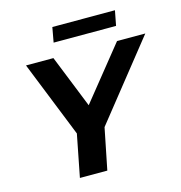

<svg xmlns="http://www.w3.org/2000/svg" viewBox="-124 -984 1035 1096"><g transform="rotate(-15 393.5 -436.5)"><path d="M213 0 262 -250 82 -700H244L369 -388L620 -700H787L424 -244L375 0ZM268 -785 284 -873H654L637 -785Z"/></g></svg>

Font: Montserrat
Style: Bold Italic
Weight: 700
Italic angle: -11.3°
Designer: Julieta Ulanovsky
Foundry: Julieta Ulanovsky
Version: Version 9.000; ttfautohint (v1.8.4.7-5d5b)